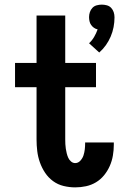

<svg xmlns="http://www.w3.org/2000/svg" viewBox="-20 -802 540 830"><path d="M409 -575 365 -615Q378 -627 387 -642.5Q396 -658 402 -675Q393 -677 386 -682Q379 -687 374 -694Q369 -701 367 -710Q365 -719 365 -728Q365 -739 368.5 -749.5Q372 -760 379.5 -768Q387 -776 398 -779Q409 -782 420 -782Q431 -782 442 -779Q453 -776 460.5 -768Q468 -760 471.5 -749.5Q475 -739 475 -727Q475 -706 471 -685Q467 -664 458.5 -644Q450 -624 437.5 -606.5Q425 -589 409 -575ZM305 8Q280 8 255 2Q230 -4 209.5 -19Q189 -34 175 -55Q161 -76 152.5 -100Q144 -124 141 -149Q138 -174 138 -199V-425H45V-530H138V-735H262V-530H395V-425H262V-199Q262 -189 262.5 -179Q263 -169 264.5 -159Q266 -149 268.5 -139Q271 -129 275 -120Q279 -111 287 -104Q295 -97 305 -97Q318 -97 327.5 -107.5Q337 -118 341 -130.5Q345 -143 346.5 -156Q348 -169 348 -182Q348 -183 348 -184Q348 -185 348 -186H472Q472 -184 472 -181.5Q472 -179 472 -176Q472 -153 468 -129.5Q464 -106 454.5 -84.5Q445 -63 430 -44.5Q415 -26 395 -14Q375 -2 352 3Q329 8 305 8Z"/></svg>

Font: Iosevka Slab Extrabold
Style: Regular
Weight: 800
Monospace: yes
Designer: Belleve Invis
Foundry: Belleve Invis
Version: Version 11.1.1; ttfautohint (v1.8.3)